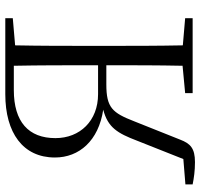

<svg xmlns="http://www.w3.org/2000/svg" viewBox="-36 -730 774 743"><g transform="rotate(-90 351.5 -358.0)"><path d="M363 0H653V-29L548 -38C546 -136 546 -235 546 -335V-390C546 -490 546 -590 548 -687L653 -696V-725H359C210 -725 114 -657 114 -533C114 -439 179 -364 299 -346C230 -328 208 -291 179 -215L108 -36L10 -28V0C35 5 62 9 96 9C150 9 168 -9 183 -48L254 -226C287 -311 307 -334 397 -334H471C471 -230 471 -134 469 -39L363 -29ZM471 -366H359C256 -366 189 -436 189 -531C189 -635 252 -692 375 -692H469C471 -594 471 -493 471 -366Z"/></g></svg>

Font: Noto Serif JP Light
Style: Regular
Weight: 300
Designer: Ryoko NISHIZUKA 西塚涼子 (kana & ideographs); Frank Grießhammer (Latin, Greek & Cyrillic); Wenlong ZHANG 张文龙 (bopomofo); San
Foundry: Adobe
Version: Version 2.001;hotconv 1.1.0;makeotfexe 2.6.0